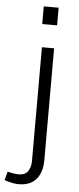

<svg xmlns="http://www.w3.org/2000/svg" viewBox="-105 -727 400 973"><g transform="rotate(5 95.0 -240.5)"><path d="M77.1 -605V-694.8H152.8V-605ZM-43.9 199.2 -32.2 155.8Q-29.8 156.2 -21 158.2Q-12.2 160.2 0.7 162.1Q13.7 164.1 25.9 164.1Q57.6 164.1 71.8 142.8Q85.9 121.6 85.9 91.8V-487.8H147.9V81.1Q147.9 142.6 117.9 178.2Q87.9 213.9 27.8 213.9Q13.2 213.9 -2.7 210.7Q-18.6 207.5 -29.8 203.9Q-41 200.2 -43.9 199.2Z"/></g></svg>

Font: Acari Sans Light
Style: Regular
Weight: 300
Designer: Alfredo Marco Pradil and Stefan Peev
Foundry: Hanken Design Co.
Version: Version 1.045;January 11, 2019;FontCreator 11.5.0.2425 64-bi